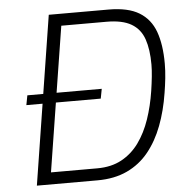

<svg xmlns="http://www.w3.org/2000/svg" viewBox="-52 -784 779 833"><g transform="rotate(-5 337.0 -367.0)"><path d="M60 -352 68 -394H392L384 -352ZM75 0 191 -734H451Q536 -734 584.5 -704.5Q633 -675 653.5 -618.5Q674 -562 674 -479Q674 -448 670.5 -415.5Q667 -383 662 -353Q650 -276 625.5 -211.5Q601 -147 562.5 -99.5Q524 -52 468.5 -26Q413 0 339 0ZM141 -52H343Q404 -52 449 -76.5Q494 -101 525 -144Q556 -187 575.5 -244Q595 -301 605 -366Q610 -399 613 -428Q616 -457 616 -480Q616 -546 600.5 -591Q585 -636 546 -659Q507 -682 438 -682H241Z"/></g></svg>

Font: Exo Thin Light
Style: Italic
Weight: 300
Italic angle: -9°
Version: Version 2.000